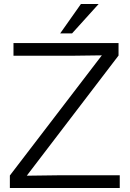

<svg xmlns="http://www.w3.org/2000/svg" viewBox="-20 -934 644 954"><path d="M29 -62 486 -659 335 -657H47V-720H569V-658L113 -61L264 -63H575V0H29ZM382 -914H470L338 -768H279Z"/></svg>

Font: Aspekta 300
Style: Regular
Weight: 300
Designer: Ivo Dolenc
Version: Version 2.000